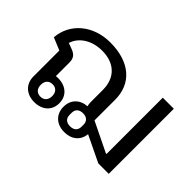

<svg xmlns="http://www.w3.org/2000/svg" viewBox="-89 -845 1143 1143"><g transform="rotate(45 482.0 -274.0)"><path d="M501 12C563 12 605 -24 610 -80L776 0H864V-548H771V-74H766L579 -165V-339C579 -473 485 -560 318 -560C175 -560 68 -471 58 -344L137 -311V-93C137 -29 182 12 248 12C314 12 359 -27 359 -89C359 -151 314 -190 248 -190C242 -190 236 -189 230 -189V-303C230 -341 213 -357 185 -368L145 -383C165 -448 233 -491 318 -491C421 -491 486 -432 486 -328V-231C486 -217 487 -205 490 -195C430 -191 391 -151 391 -92C391 -29 435 12 501 12ZM501 -37C468 -37 451 -55 451 -83V-101C451 -129 468 -147 501 -147C534 -147 551 -129 551 -101V-83C551 -55 534 -37 501 -37ZM251 -37C221 -37 203 -57 203 -89C203 -121 221 -141 251 -141C281 -141 299 -121 299 -89C299 -57 281 -37 251 -37Z"/></g></svg>

Font: IBM Plex Thai Looped Text
Style: Regular
Weight: 450
Designer: Mike Abbink, Paul van der Laan, Pieter van Rosmalen, Ben Mitchell, Mark Frömberg
Foundry: Bold Monday
Version: Version 1.0